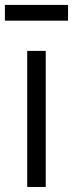

<svg xmlns="http://www.w3.org/2000/svg" viewBox="-28 -742 290 762"><path d="M-8.5 -660H242V-722.5H-8.5ZM80 0H153.5V-540H80Z"/></svg>

Font: Hauora
Style: Regular
Weight: 400
Designer: Mikhail Sharanda
Foundry: WCYS & Co.
Version: Version 1.010